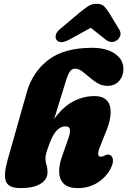

<svg xmlns="http://www.w3.org/2000/svg" viewBox="-20 -979 670 1012"><path d="M245.5 -233.5Q231.5 -197.5 225.5 -178.5Q219.5 -159.5 219.5 -143.5Q219.5 -126 225 -109.5Q230.5 -93 230.5 -72Q230.5 -32.5 193 -10Q155.5 12.5 88 12.5Q24.5 12.5 11.2 -23.2Q-2 -59 20.5 -137.5L121.5 -494Q152 -600 235.2 -663.5Q318.5 -727 465 -727Q541 -727 585.8 -696Q630.5 -665 630.5 -614.5Q630.5 -578.5 608 -552.5Q585.5 -526.5 547 -526.5Q518.5 -526.5 495 -540.2Q471.5 -554 451.2 -571.8Q431 -589.5 412.5 -603.2Q394 -617 375 -617Q358 -617 347.8 -601.5Q337.5 -586 324.5 -543.5L265.5 -352Q313.5 -417.5 367.2 -445Q421 -472.5 476.5 -472.5Q524 -472.5 544.5 -448.2Q565 -424 563.2 -383.5Q561.5 -343 542.5 -294.5L506.5 -204.5Q486.5 -153 511 -153Q520.5 -153 534 -160Q548 -168 559.5 -161.5Q572 -157 575 -138.5Q578 -120 563 -90Q538.5 -44 493.5 -15.8Q448.5 12.5 391 12.5Q340.5 12.5 317 -9.8Q293.5 -32 292 -69.2Q290.5 -106.5 306 -152L342 -254Q350.5 -279.5 348.5 -296.2Q346.5 -313 325 -313Q300.5 -313 280.2 -292.2Q260 -271.5 245.5 -233.5ZM346.5 -771Q298.5 -744.5 279 -767.5Q270.5 -778 274 -794.2Q277.5 -810.5 299 -828L394.5 -908.5Q421.5 -930.5 442.2 -944.8Q463 -959 489.5 -959Q516 -959 529.5 -945Q543 -931 557 -908.5L608.5 -823.5Q619 -806 613.8 -791Q608.5 -776 597.5 -767.5Q567.5 -746 536 -771L458.5 -832.5Z"/></svg>

Font: Fraunces 72pt S100 Black
Style: Italic
Weight: 900
Italic angle: -16°
Version: Version 1.000; ttfautohint (v1.8.3)